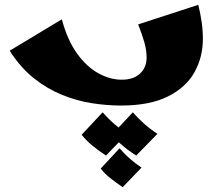

<svg xmlns="http://www.w3.org/2000/svg" viewBox="-20 -430 890 795"><path d="M481 7Q421 7 358.5 -3Q296 -13 235 -38Q174 -63 119 -107Q64 -151 20 -220L236 -350Q259 -264 299 -208.5Q339 -153 387.5 -126.5Q436 -100 484 -100Q533 -100 560 -125.5Q587 -151 587 -191Q587 -222 578 -254Q569 -286 552 -329L801 -410Q810 -374 815 -339Q820 -304 820 -269Q820 -193 785 -130.5Q750 -68 675 -30.5Q600 7 481 7ZM419 214Q391 196 364.5 174.5Q338 153 318 128L405 35Q421 53 437 68.5Q453 84 471 98L530 35Q553 61 577 82.5Q601 104 632 124L544 214Q525 202 507 188.5Q489 175 472 159ZM488 345Q463 328 438.5 309Q414 290 397 268L475 184Q496 208 517.5 227Q539 246 566 264Z"/></svg>

Font: Marhey ExtraBold
Style: Regular
Weight: 800
Designer: Nur Syamsi & Bustanul Arifin
Foundry: Namelatype
Version: Version 1.000; ttfautohint (v1.8.4.7-5d5b)